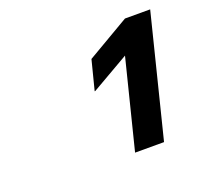

<svg xmlns="http://www.w3.org/2000/svg" viewBox="-73 -934 552 519"><g transform="rotate(-20 202.5 -675.0)"><path d="M234.2 -500 298.3 -755.8 190 -693.3H188.3L210 -778.3L332.5 -850H405L317.5 -500Z"/></g></svg>

Font: Funnel Sans SemiBold
Style: Italic
Weight: 600
Italic angle: -14.036°
Designer: NORD ID, Kristian Moeller
Foundry: Dicotype
Version: Version 1.000